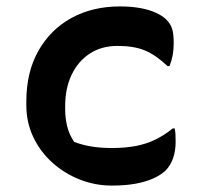

<svg xmlns="http://www.w3.org/2000/svg" viewBox="-20 -567 640 598"><path d="M354 -547Q388 -547 416 -542Q444 -537 465 -527.5Q486 -518 498 -506Q511 -493 516 -477.5Q521 -462 521 -433Q521 -413 518 -396Q515 -379 508 -361H502Q465 -396 431 -410Q397 -424 346 -424Q296 -424 259.5 -400Q223 -376 203 -334Q183 -292 183 -237V-227Q183 -200 189 -174.5Q195 -149 211 -125Q238 -115 266 -110.5Q294 -106 329 -106Q371 -106 404 -112.5Q437 -119 464.5 -132.5Q492 -146 518 -167H524Q526 -158 526.5 -149Q527 -140 527 -125Q527 -98 519.5 -75.5Q512 -53 496 -36Q481 -22 458 -11.5Q435 -1 403 5Q371 11 328 11Q276 11 228 -8Q180 -27 142.5 -61Q105 -95 83.5 -140.5Q62 -186 62 -239V-251Q62 -342 99.5 -408.5Q137 -475 202.5 -511Q268 -547 354 -547Z"/></svg>

Font: Recursive Monospace Casual SemiBold
Style: Regular
Weight: 600
Version: Version 1.047